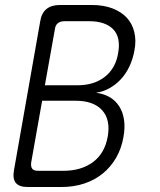

<svg xmlns="http://www.w3.org/2000/svg" viewBox="-20 -750 640 770"><path d="M220 -730H348Q395 -730 430.5 -716.5Q466 -703 488 -679.5Q510 -656 518.5 -622Q527 -588 519 -547Q513 -513 499 -483.5Q485 -454 464.5 -432Q444 -410 418.5 -396Q393 -382 365 -378Q397 -374 420.5 -360Q444 -346 458.5 -323Q473 -300 477.5 -269Q482 -238 475 -200Q467 -154 445.5 -117Q424 -80 392 -54Q360 -28 318 -14Q276 0 226 0H91Q57 0 43.5 -16.5Q30 -33 36 -67L141 -663Q146 -697 166 -713.5Q186 -730 220 -730ZM149 -346 105 -98Q103 -81 109.5 -73Q116 -65 133 -65H234Q306 -65 353 -100Q400 -135 412 -202Q424 -270 389.5 -308Q355 -346 283 -346ZM160 -408H291Q357 -408 400.5 -442Q444 -476 454 -538Q465 -601 433.5 -633Q402 -665 337 -665H239Q222 -665 212 -657Q202 -649 200 -632Z"/></svg>

Font: Maple Mono ExtraLight
Style: Italic
Weight: 275
Italic angle: -10°
Monospace: yes
Designer: subframe7536
Version: Version 7.000